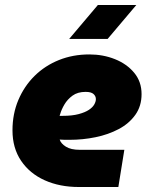

<svg xmlns="http://www.w3.org/2000/svg" viewBox="-20 -749 599 769"><path d="M296 0Q219 0 159 -27Q99 -54 64.5 -105Q30 -156 30 -227Q30 -293 53.5 -348.5Q77 -404 118.5 -445Q160 -486 216 -508.5Q272 -531 338 -531Q393 -531 440.5 -512Q488 -493 517.5 -457.5Q547 -422 547 -372Q547 -324 522 -289Q497 -254 455.5 -232Q414 -210 363 -199.5Q312 -189 259 -189Q249 -189 239 -189Q229 -189 219 -190Q224 -174 244 -161.5Q264 -149 299 -149H478L454 0ZM219 -285Q222 -285 225 -285Q228 -285 231 -285Q269 -285 295 -292Q321 -299 336 -309Q351 -319 357.5 -330.5Q364 -342 364 -352Q364 -364 354.5 -372.5Q345 -381 323 -381Q291 -381 270.5 -366Q250 -351 238 -330.5Q226 -310 221 -292Q220 -290 219.5 -288Q219 -286 219 -285ZM257 -593 372 -729H526L411 -593Z"/></svg>

Font: MuseoModerno Thin Black
Style: Italic
Weight: 900
Italic angle: -9°
Version: Version 1.003